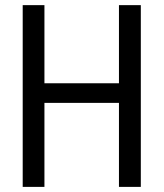

<svg xmlns="http://www.w3.org/2000/svg" viewBox="-20 -731 640 751"><path d="M530.8 0V-710.9H445.3V-405.3H153.8V-710.9H68.8V0H153.8V-328.6H445.3V0Z"/></svg>

Font: Roboto Mono
Style: Regular
Weight: 400
Monospace: yes
Designer: Google
Version: Version 3.000